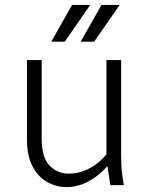

<svg xmlns="http://www.w3.org/2000/svg" viewBox="-20 -755 609 783"><path d="M90 -185V-510H150V-190Q150 -113 182 -80Q214 -47 260 -47Q304 -47 343.5 -67.5Q383 -88 414 -125V-510H474V-122Q474 -97 475 -79Q476 -61 479 -39L485 0H430L418 -78Q387 -41 343 -16.5Q299 8 252 8Q208 8 171 -13.5Q134 -35 112 -78Q90 -121 90 -185ZM189 -585 274 -735H348L244 -585ZM309 -585 394 -735H468L364 -585Z"/></svg>

Font: Radio Canada Light
Style: Regular
Weight: 300
Designer: Charles Daoud, Etienne Aubert Bonn, Alexandre Saumier Demers, Jacques Le Bailly
Foundry: Radio-Canada
Version: Version 2.104;gftools[0.9.28.dev5+ged2979d]